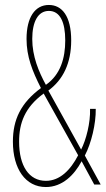

<svg xmlns="http://www.w3.org/2000/svg" viewBox="-20 -744 426 774"><path d="M177 -724C121 -724 87 -674 87 -587C87 -516 110 -458 145 -389C64 -329 32 -262 32 -173C32 -63 83 10 165 10C231 10 279 -38 309 -94L360 0H386L322 -117C348 -166 367 -245 366 -305H343C345 -249 327 -180 307 -141L175 -379C234 -422 267 -489 267 -581C267 -679 230 -724 177 -724ZM177 -700C222 -700 243 -655 243 -581C243 -510 224 -443 165 -402C136 -455 110 -517 110 -587C110 -656 133 -700 177 -700ZM156 -367 295 -118C264 -58 221 -15 165 -15C97 -15 57 -75 57 -173C57 -248 80 -311 156 -367Z"/></svg>

Font: Noto Sans Arabic UI XCn Th
Style: Regular
Weight: 100
Width: 2
Designer: Monotype Design Team, Nadine Chahine and Nizar Qandah
Foundry: Monotype Imaging Inc.
Version: Version 2.010